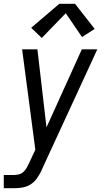

<svg xmlns="http://www.w3.org/2000/svg" viewBox="-36 -781 556 1016"><path d="M-16 215V145H37Q50 145 63 142Q76 139 87 129.5Q98 120 104.5 108Q111 96 117 84L151 11L81 -520H162L210 -107L397 -520H479L187 113Q186 116 184.5 119Q183 122 182 124V125Q172 145 158 164.5Q144 184 124 196Q104 208 81.5 211.5Q59 215 37 215ZM185 -580 129 -634 278 -761H361L465 -628L398 -585L312 -711Z"/></svg>

Font: Iosevka SS04 Oblique
Style: Regular
Weight: 400
Italic angle: -9°
Monospace: yes
Designer: Belleve Invis
Foundry: Belleve Invis
Version: Version 19.0.0; ttfautohint (v1.8.4)